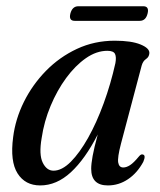

<svg xmlns="http://www.w3.org/2000/svg" viewBox="-20 -570 500 599"><path d="M357.5 -122Q346 -78 348.8 -62.8Q351.5 -47.5 364.5 -47.5Q374.5 -47.5 385.8 -54.8Q397 -62 413.5 -82Q420 -90 425.5 -88Q436 -86 427 -65Q408 -30 379.2 -10.8Q350.5 8.5 316.5 8.5Q264.5 8.5 264.5 -43.5Q264.5 -58.5 269 -83.5Q273.5 -108.5 285 -150.5Q245.5 -73.5 201 -32.5Q156.5 8.5 105.5 8.5Q58.5 8.5 34.8 -29Q11 -66.5 21 -142Q28 -198.5 54.5 -252Q81 -305.5 123.2 -348.8Q165.5 -392 220 -417.5Q274.5 -443 338 -443Q390 -443 418.5 -431.2Q447 -419.5 446 -404Q445 -392 435.5 -385.8Q426 -379.5 422 -365.5ZM110 -139.5Q101 -88 113.2 -62.8Q125.5 -37.5 147 -37.5Q173 -37.5 200.8 -65.2Q228.5 -93 255 -140.2Q281.5 -187.5 303.5 -247.8Q325.5 -308 340 -373Q343.5 -392 338.8 -401.8Q334 -411.5 315 -411.5Q281 -411.5 248 -388.5Q215 -365.5 186.5 -326.8Q158 -288 137.8 -239.5Q117.5 -191 110 -139.5ZM199.5 -527.5Q205.5 -550.5 224.5 -550.5H427Q446 -550.5 440.5 -528Q435 -505 416 -505H213Q194 -505 199.5 -527.5Z"/></svg>

Font: Fraunces 144pt Soft
Style: Italic
Weight: 400
Italic angle: -16°
Version: Version 1.000;[b76b70a41]